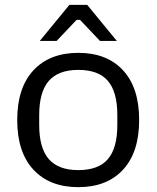

<svg xmlns="http://www.w3.org/2000/svg" viewBox="-20 -762 646 792"><path d="M303 10Q185 10 118 -62Q51 -134 51 -267Q51 -400 118 -472Q185 -544 303 -544Q421 -544 487.5 -472Q554 -400 554 -267Q554 -134 487.5 -62Q421 10 303 10ZM303.1 -60.3Q386 -60.3 425 -105.6Q464 -151 464 -247.1V-286.9Q464 -383 425 -428.4Q386 -473.7 303.1 -473.7Q221 -473.7 181.4 -428.4Q141.7 -383 141.7 -286.9V-247.1Q141.7 -151 181.4 -105.6Q221 -60.3 303.1 -60.3ZM144 -593.1 266.3 -742H339.7L462 -593.1H392.5L310.2 -680H295.8L213.5 -593.1Z"/></svg>

Font: Mozilla Text ExtraLight
Style: Regular
Weight: 200
Designer: Studio DRAMA
Foundry: Studio DRAMA
Version: Version 1.000